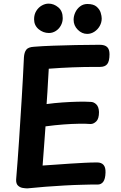

<svg xmlns="http://www.w3.org/2000/svg" viewBox="-20 -1024 665 1059"><path d="M131 15Q120 15 105 12.5Q90 10 79 -0.5Q68 -11 69 -34Q78 -142 85.5 -256Q93 -370 100 -484.5Q107 -599 112 -708Q114 -736 125 -750Q136 -764 166 -766Q215 -770 274 -772Q333 -774 398 -775.5Q463 -777 530 -777Q558 -777 571 -764.5Q584 -752 584 -725Q584 -686 571.5 -670.5Q559 -655 532 -655Q485 -655 448 -654.5Q411 -654 379 -652.5Q347 -651 316 -649.5Q285 -648 249 -645Q247 -610 245 -578.5Q243 -547 241.5 -516Q240 -485 237 -450Q281 -456 325 -459Q369 -462 409 -463Q449 -464 480 -462Q497 -462 511 -448.5Q525 -435 526 -406Q526 -369 511 -354.5Q496 -340 480 -340Q455 -342 416 -341.5Q377 -341 330 -337.5Q283 -334 231 -327Q227 -270 223 -217.5Q219 -165 215 -111Q250 -113 288.5 -116Q327 -119 367 -121.5Q407 -124 445 -126Q483 -128 516 -128Q539 -128 551 -114.5Q563 -101 562 -72Q561 -37 549.5 -21.5Q538 -6 518 -6Q498 -6 477.5 -6Q457 -6 437 -5Q390 -4 336.5 -1Q283 2 230.5 6Q178 10 131 15ZM250 -842Q218 -842 193 -863Q168 -884 168 -918Q168 -944 180 -963.5Q192 -983 210.5 -993.5Q229 -1004 248 -1004Q277 -1004 301.5 -983.5Q326 -963 326 -924Q326 -902 315.5 -883Q305 -864 287.5 -853Q270 -842 250 -842ZM461 -837Q432 -837 409 -860Q386 -883 386 -915Q386 -935 395 -955Q404 -975 421.5 -988.5Q439 -1002 462 -1002Q496 -1002 513 -987Q530 -972 535.5 -953.5Q541 -935 541 -922Q541 -900 530 -880.5Q519 -861 500.5 -849Q482 -837 461 -837Z"/></svg>

Font: Playpen Sans SemiBold
Style: Regular
Weight: 600
Designer: Laura Meseguer, Veronika Burian, José Scaglione
Foundry: TypeTogether
Version: Version 1.001